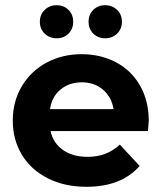

<svg xmlns="http://www.w3.org/2000/svg" viewBox="-20 -710 620 737"><path d="M548 -207H174Q184 -161 221.5 -134.5Q259 -108 316 -108Q354 -108 384 -119.5Q414 -131 440 -155L516 -73Q446 7 312 7Q228 7 163.5 -25.5Q99 -58 64 -116Q29 -174 29 -247Q29 -320 63.5 -378.5Q98 -437 158.5 -469.5Q219 -502 293 -502Q366 -502 425 -471Q484 -440 517.5 -381.5Q551 -323 551 -246Q551 -243 548 -207ZM172 -291H416Q408 -338 375 -366Q342 -394 294 -394Q246 -394 212.5 -366.5Q179 -339 172 -291ZM197.5 -563Q170 -563 151.5 -581Q133 -599 133 -626.5Q133 -654 151.5 -672Q170 -690 197.5 -690Q225 -690 243 -672Q261 -654 261 -626.5Q261 -599 243 -581Q225 -563 197.5 -563ZM383.5 -563Q356 -563 338 -581Q320 -599 320 -626.5Q320 -654 338 -672Q356 -690 383.5 -690Q411 -690 429.5 -672Q448 -654 448 -626.5Q448 -599 429.5 -581Q411 -563 383.5 -563Z"/></svg>

Font: Montserrat Ace
Style: Bold
Weight: 700
Designer: Julieta Ulanovsky
Foundry: Julieta Ulanovsky
Version: Version 1